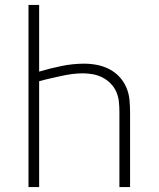

<svg xmlns="http://www.w3.org/2000/svg" viewBox="-20 -755 640 775"><path d="M95 0V-735H138V-466Q182 -479 228 -488.5Q274 -498 320 -498Q346 -498 371.5 -493Q397 -488 420 -476.5Q443 -465 461 -446Q479 -427 489.5 -403Q500 -379 502.5 -353.5Q505 -328 505 -302V0H462V-302Q462 -323 460 -343.5Q458 -364 450 -383Q442 -402 427.5 -417Q413 -432 395 -441.5Q377 -451 356.5 -455Q336 -459 315 -459Q292 -459 270 -456Q248 -453 225.5 -448Q203 -443 181 -438Q159 -433 138 -427V0Z"/></svg>

Font: Zed Sans Extralight Extended
Style: Regular
Weight: 200
Width: 7
Designer: Belleve Invis
Foundry: Belleve Invis
Version: Version 1.0.0; ttfautohint (v1.8.4)